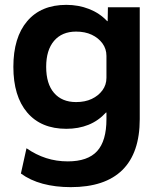

<svg xmlns="http://www.w3.org/2000/svg" viewBox="-20 -550 665 790"><path d="M271 220Q208 220 156 206Q104 192 66 164L89 60Q128 87 170 100.5Q212 114 259 114Q341 114 379.5 72Q418 30 418 -60V-87H416Q385 -53 344 -36.5Q303 -20 253 -20Q149 -20 92 -87Q35 -154 35 -275Q35 -396 92 -463Q149 -530 253 -530Q303 -530 346.5 -513Q390 -496 421 -463H423L424 -520H555V-60Q555 79 483.5 149.5Q412 220 271 220ZM293 -130Q330 -130 357.5 -143Q385 -156 401.5 -178.5Q418 -201 418 -230V-320Q418 -349 401.5 -371.5Q385 -394 357.5 -407Q330 -420 293 -420Q235 -420 202.5 -382Q170 -344 170 -275Q170 -205 202.5 -167.5Q235 -130 293 -130Z"/></svg>

Font: M PLUS 2 Thin
Style: Bold
Weight: 700
Version: Version 1.001